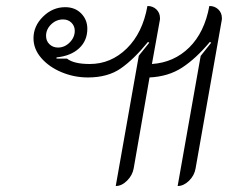

<svg xmlns="http://www.w3.org/2000/svg" viewBox="-20 -613 780 642"><path d="M198 -589Q231 -589 251.5 -568Q272 -547 272 -517Q272 -477 244.5 -451.5Q217 -426 169 -421V-417H204Q227 -399 280 -399Q351 -399 404 -451Q457 -503 473 -593Q491 -593 503 -581.5Q515 -570 515 -552Q515 -546 514 -543L488 -399Q562 -404 613 -454.5Q664 -505 680 -593Q698 -593 710 -581.5Q722 -570 722 -552Q722 -546 721 -543L634 -50Q630 -26 612 -8.5Q594 9 574 9L651 -426L686 -470L682 -473Q635 -417 589 -387Q543 -357 480 -354L427 -50Q423 -27 405 -9Q387 9 367 9L444 -426Q440 -422 479 -470L475 -473Q427 -414 383.5 -384Q340 -354 274 -354Q228 -354 186 -371.5Q144 -389 118 -419Q92 -449 92 -485Q92 -526 124 -557.5Q156 -589 198 -589ZM174 -454Q196 -454 213 -471Q230 -488 230 -510Q230 -526 219 -537Q208 -548 191 -548Q168 -548 151 -531.5Q134 -515 134 -493Q134 -476 145.5 -465Q157 -454 174 -454Z"/></svg>

Font: K2D Thin
Style: Italic
Weight: 100
Italic angle: -10°
Designer: Katatrad Aksorn Co.,Ltd.
Foundry: Cadson Demak Co.,Ltd.
Version: Version 1.000; ttfautohint (v1.6)